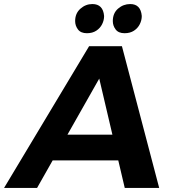

<svg xmlns="http://www.w3.org/2000/svg" viewBox="-60 -928 884 948"><path d="M726 0H556L524 -136H200L123 0H-40L380 -700H542ZM495 -263 430 -540 273 -263ZM369 -764Q339 -764 325 -782.5Q311 -801 311 -824Q311 -862 337 -885Q363 -908 396 -908Q449 -908 454 -849Q454 -828 444.2 -808.5Q434.5 -789 415.5 -776.5Q396.5 -764 369 -764ZM555 -764Q525 -764 511 -782.5Q497 -801 497 -824Q497 -863 523 -885.5Q549 -908 583 -908Q635 -908 640 -849Q640 -828 630.2 -808.5Q620.5 -789 601.5 -776.5Q582.5 -764 555 -764Z"/></svg>

Font: Argentum Sans SemiBold
Style: Italic
Weight: 600
Italic angle: -11°
Designer: Julieta Ulanovsky (font), Cristiano Sobral (main changes and remaster)
Foundry: Julieta Ulanovsky (font), Cristiano Sobral (main changes and remaster)
Version: Version 2.007;June 15, 2022;FontCreator 14.0.0.2814 64-bit; 